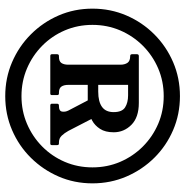

<svg xmlns="http://www.w3.org/2000/svg" viewBox="-7 -693 707 733"><g transform="rotate(90 346.5 -326.5)"><path d="M347 7Q278 7 217.5 -19Q157 -45 111 -91Q65 -137 39 -197Q13 -257 13 -326Q13 -395 39 -455.5Q65 -516 111 -562Q157 -608 217.5 -634Q278 -660 347 -660Q416 -660 476.5 -634Q537 -608 582.5 -562Q628 -516 654 -455.5Q680 -395 680 -326Q680 -257 654 -197Q628 -137 582.5 -91Q537 -45 476.5 -19Q416 7 347 7ZM347 -55Q403.4 -55 452.6 -76Q501.8 -97 539.4 -134.2Q576.9 -171.3 598 -220.5Q619 -269.7 619 -326Q619 -382.4 598 -431.6Q576.9 -480.8 539.4 -518.4Q501.8 -555.9 452.6 -577Q403.4 -598 347 -598Q290.6 -598 241.4 -577Q192.2 -555.9 154.6 -518.4Q117.1 -480.8 96 -431.6Q75 -382.4 75 -326Q75 -269.7 96 -220.5Q117.1 -171.3 154.6 -134.2Q192.2 -97 241.4 -76Q290.6 -55 347 -55ZM194 -165Q187 -165 187 -171V-191Q187 -198 193.8 -198H196.6Q214 -198 220.5 -207.5Q227 -217 227 -234V-432.7Q227 -449 220 -459.5Q213 -470 194 -470Q187 -470 187 -477V-496Q187 -503 194 -503H373Q428 -503 456.5 -474.7Q485 -446.4 485 -407Q485 -375 472 -355Q459 -335 440.5 -325Q422 -315 404.5 -311.5Q387 -308 379 -308H304V-234Q304 -217 310.5 -207.5Q317 -198 334 -198H337Q343 -198 343 -191V-171Q343 -165 337 -165ZM383 -165Q376 -165 376 -171V-191Q376 -198 383.3 -198H385.3Q404 -198 406 -210Q408 -222 402 -234L356 -322L426 -338L479.7 -234Q488 -219 498 -208.5Q508 -198 524 -198H528Q534 -198 534 -191V-171Q534 -165 528 -165ZM304 -348H330Q368 -348 388 -362.4Q408 -376.7 408 -407Q408 -439 390 -450.5Q372 -462 344 -462H304Z"/></g></svg>

Font: Young Serif Light
Style: Regular
Weight: 300
Designer: Bastien Sozeau
Foundry: NBR — Bastien Sozeau
Version: Version 5.001